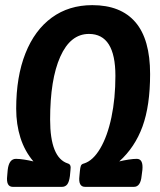

<svg xmlns="http://www.w3.org/2000/svg" viewBox="-20 -727 624 747"><path d="M30 0Q3 0 8 -43L10 -66Q15 -109 42 -109Q55 -109 74.5 -106Q94 -103 110 -99Q76 -139 59.5 -191Q43 -243 43 -304Q43 -429 79 -519.5Q115 -610 181.5 -658.5Q248 -707 339 -707Q450 -707 507 -640.5Q564 -574 564 -439Q564 -316 534.5 -235Q505 -154 444 -99Q460 -103 479.5 -106Q499 -109 512 -109Q538 -109 534 -66L531 -43Q527 0 501 0H311Q284 0 289 -42L291 -63Q292 -74 294.5 -81.5Q297 -89 307 -91Q342 -102 370 -149.5Q398 -197 413.5 -270.5Q429 -344 429 -432Q429 -595 326 -595Q254 -595 214.5 -506.5Q175 -418 175 -262Q175 -113 244 -91Q251 -89 253.5 -83Q256 -77 254 -63L252 -42Q249 -19 241.5 -9.5Q234 0 221 0Z"/></svg>

Font: Asap Condensed Condensed SemiBold
Style: Italic
Weight: 600
Width: 3
Italic angle: -6°
Designer: Pablo Cosgaya
Foundry: Omnibus-Type
Version: Version 3.001; ttfautohint (v1.8.4.7-5d5b)